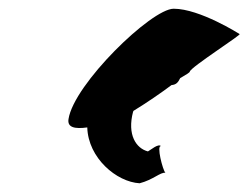

<svg xmlns="http://www.w3.org/2000/svg" viewBox="-20 -720 569 440"><path d="M137 -447C134 -428 151 -424 180 -428C182 -358 247 -303 300 -300C331 -308 348 -326 359 -324C353 -330 338 -388 349 -385C343 -392 325 -376 319 -373C292 -380 271 -411 285 -464L286 -466C317 -485 349 -507 373 -525C384 -526 388 -531 393 -541C407 -549 415 -554 415 -556C417 -566 536 -642 529 -642C529 -642 438 -700 378 -700C327 -700 149 -527 137 -447Z"/></svg>

Font: Ampere
Style: SuCndIta
Weight: 400
Version: Version 1